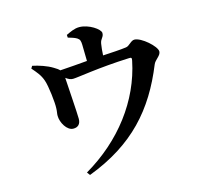

<svg xmlns="http://www.w3.org/2000/svg" viewBox="-120 -944 1241 1151"><g transform="rotate(-15 500.0 -368.5)"><path d="M384 -762C404 -756 423 -751 438 -742C454 -732 456 -721 457 -699L459 -597C408 -593 345 -587 290 -584C283 -592 273 -599 256 -609C222 -630 173 -646 134 -654L125 -639C151 -609 172 -586 185 -548C198 -512 210 -406 208 -371C208 -352 203 -335 204 -324C204 -284 236 -225 277 -226C304 -226 322 -242 322 -275C322 -312 310 -478 307 -533C323 -521 336 -515 351 -515C381 -515 512 -540 707 -548C722 -549 725 -545 721 -528C673 -292 515 -85 286 49L300 68C590 -42 743 -218 846 -472C856 -498 893 -514 893 -540C893 -572 809 -647 766 -647C744 -647 727 -617 706 -615C671 -610 614 -607 561 -604C562 -629 565 -657 568 -675C573 -706 592 -708 592 -735C592 -759 525 -805 466 -805C435 -805 407 -790 383 -779Z"/></g></svg>

Font: Noto Serif SC
Style: Bold
Weight: 700
Designer: Ryoko NISHIZUKA 西塚涼子 (kana & ideographs); Frank Grießhammer (Latin, Greek & Cyrillic); Wenlong ZHANG 张文龙 (bopomofo); San
Foundry: Adobe
Version: Version 2.001;hotconv 1.1.0;makeotfexe 2.6.0